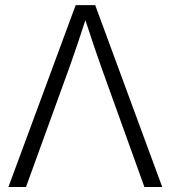

<svg xmlns="http://www.w3.org/2000/svg" viewBox="-20 -748 683 768"><path d="M13.7 0 282.7 -727.5H360.8L628.9 0H557.6L385.3 -479Q370.6 -520.5 353.3 -571.5Q335.9 -622.6 312 -696.3H331.1Q307.1 -622.1 289.8 -571Q272.5 -520 257.8 -479L84 0Z"/></svg>

Font: Inter 28pt Light
Style: Regular
Weight: 300
Designer: Rasmus Andersson
Foundry: rsms
Version: Version 4.001;git-66647c0bb